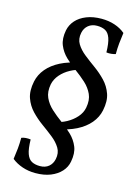

<svg xmlns="http://www.w3.org/2000/svg" viewBox="-140 -789 793 1111"><g transform="rotate(15 256.0 -234.0)"><path d="M327 -715Q369 -715 405.5 -703Q442 -691 469 -668Q464 -634 461 -603.5Q458 -573 458 -539Q447 -535 432 -533.5Q417 -532 403 -534Q402 -590 391.5 -619Q381 -648 361 -658.5Q341 -669 312 -669Q281 -669 260 -652Q239 -635 233 -606Q225 -568 242.5 -539Q260 -510 291.5 -485Q323 -460 358.5 -434.5Q394 -409 424 -377.5Q454 -346 468.5 -304.5Q483 -263 471 -205Q462 -162 432.5 -127Q403 -92 355 -67.5Q307 -43 242 -32L217 -68Q254 -74 287 -92Q320 -110 343.5 -136.5Q367 -163 373 -195Q382 -242 366.5 -276Q351 -310 321.5 -337Q292 -364 257.5 -389Q223 -414 193.5 -442.5Q164 -471 149 -508Q134 -545 144 -597Q151 -631 174.5 -657.5Q198 -684 237 -699.5Q276 -715 327 -715ZM42 -263Q51 -306 80.5 -341Q110 -376 158 -400.5Q206 -425 271 -436L296 -400Q260 -394 226.5 -376Q193 -358 170 -331.5Q147 -305 140 -273Q131 -226 146.5 -192Q162 -158 191.5 -131Q221 -104 255.5 -79Q290 -54 319.5 -25.5Q349 3 364 40Q379 77 369 129Q363 163 339 189.5Q315 216 276.5 231.5Q238 247 186 247Q144 247 107.5 234.5Q71 222 44 200Q49 166 52 135.5Q55 105 55 71Q66 66 81 65Q96 64 110 66Q111 122 121.5 151Q132 180 152 190.5Q172 201 201 201Q233 201 253.5 184Q274 167 280 138Q288 100 270.5 71Q253 42 221.5 17Q190 -8 154.5 -33.5Q119 -59 89 -90.5Q59 -122 44.5 -163.5Q30 -205 42 -263Z"/></g></svg>

Font: Vollkorn
Style: Italic
Weight: 400
Italic angle: -11°
Designer: Friedrich Althausen
Foundry: Friedrich Althausen
Version: Version 5.001